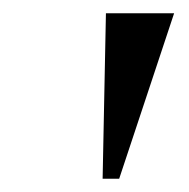

<svg xmlns="http://www.w3.org/2000/svg" viewBox="-20 -660 285 290"><path d="M135 -390 140 -640H243L160 -390Z"/></svg>

Font: Spectral SC
Style: Bold Italic
Weight: 700
Italic angle: -10°
Designer: Jean-Baptiste Levee
Foundry: Production Type
Version: Version 2.001